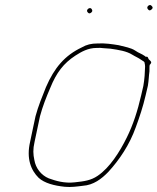

<svg xmlns="http://www.w3.org/2000/svg" viewBox="-20 -784 634 773"><path d="M574.7 -748C577.9 -743.8 581.5 -738.9 589.6 -745.5C598.1 -752.4 593.7 -757.4 589.7 -761C583.3 -769.3 567.7 -757 574.7 -748ZM331.9 -736C335 -732 338.7 -726.9 346.7 -733C354.6 -739 351.2 -744.7 347.9 -749C340.7 -756.7 325.5 -744.3 331.9 -736ZM141 -316C151.7 -356 166.5 -393.4 182.3 -430C207.2 -491.7 236 -529.1 283.3 -560C307.6 -575.5 333.9 -591 369.4 -591C378.9 -591.7 388.2 -591.3 397.2 -590L424.8 -588C458.7 -583 489.2 -578.3 512.2 -564C526.8 -554.9 535.7 -552.4 550.1 -542C553.8 -539.3 562.6 -535.3 561.8 -532C563.3 -526.7 564 -521.3 564.1 -516C563.4 -491.3 562.1 -466.8 557.1 -438L548.3 -400C533.9 -337.5 516.1 -282.2 490.8 -231C462 -172.5 422 -109.1 373 -76C345.7 -57.5 319.4 -54.1 281.5 -50C239 -45.1 204.9 -55.7 176.2 -66C146 -78.4 123.6 -106.8 118.3 -140C113.5 -162.6 112.1 -182.2 119.2 -213C126.6 -245 133.1 -281.9 141 -316ZM101.2 -213C85.5 -145.1 104.8 -98.3 135.7 -68C159.2 -46.6 197.7 -36.5 240.9 -32C265 -29.5 291.9 -33.2 313.3 -36C356.4 -38.7 389.1 -64 416.2 -92C460.8 -140.7 501.3 -200.5 526.8 -272C541.4 -311.7 555.7 -354 566.3 -400L575.4 -439C579.1 -460.6 579 -478.4 581.7 -497C582.3 -506.1 581 -515.3 582.7 -523C584.4 -524.3 585.3 -525.3 585.4 -526C593.2 -534.2 585.2 -539.1 581.4 -543C575.2 -546.5 577.6 -559.1 567.1 -555C566 -555.7 564.9 -556.7 563.8 -558C548.1 -568.9 539.3 -569.9 524.9 -580C506.9 -592.1 482.1 -595.6 458 -602C433.1 -606 402.2 -610.9 372.6 -609C347.3 -609 328.6 -604.4 308.9 -593C240.9 -560.7 198.8 -511.4 165 -433C150.2 -396 133.8 -356.6 123 -316C115.1 -282.2 108.6 -245.3 101.2 -213Z"/></svg>

Font: HoneyBee
Style: BLnIt
Weight: 100
Foundry: Cannot Into Space Fonts
Version: Version 0.89